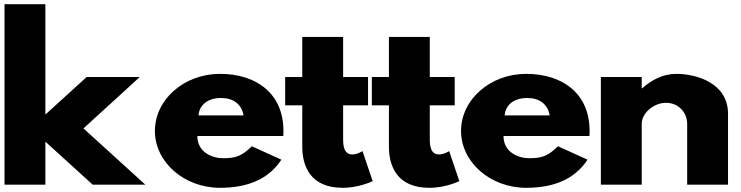

<svg xmlns="http://www.w3.org/2000/svg" viewBox="-20 -880 3533 915"><path d="M646.1 -513H393.1L196.2 -334V-860H1.5V0H196.2V-205L421.7 0H672.5L377.7 -268Z M1329.8 -232C1330.8 -238 1330.8 -249 1330.8 -256C1330.8 -436 1200 -528 1028.3 -528C857.8 -528 718.2 -406 718.2 -256C718.2 -107 857.8 15 1028.3 15C1153.8 15 1257.2 -22 1321 -119L1180.2 -183C1132.8 -137 1105.3 -126 1042.7 -126C993.2 -126 920.5 -153 920.5 -232ZM926 -330C929.3 -377 966.8 -413 1033.8 -413C1091 -413 1131.8 -384 1140.5 -330Z M1420.5 -513H1339V-378H1420.5V-181C1420.5 -90 1457.8 15 1613 15C1693.2 15 1756 -17 1756 -17L1707.5 -160C1707.5 -160 1684.5 -144 1659.2 -144C1628.3 -144 1615.2 -167 1615.2 -215V-378H1734V-513H1615.2V-704H1420.5Z M1833.5 -513H1752V-378H1833.5V-181C1833.5 -90 1870.8 15 2026 15C2106.2 15 2169 -17 2169 -17L2120.5 -160C2120.5 -160 2097.5 -144 2072.2 -144C2041.3 -144 2028.2 -167 2028.2 -215V-378H2147V-513H2028.2V-704H1833.5Z M2788.8 -232C2789.8 -238 2789.8 -249 2789.8 -256C2789.8 -436 2659 -528 2487.3 -528C2316.8 -528 2177.2 -406 2177.2 -256C2177.2 -107 2316.8 15 2487.3 15C2612.8 15 2716.2 -22 2780 -119L2639.2 -183C2591.8 -137 2564.3 -126 2501.7 -126C2452.2 -126 2379.5 -153 2379.5 -232ZM2385 -330C2388.3 -377 2425.8 -413 2492.8 -413C2550 -413 2590.8 -384 2599.5 -330Z M2843.5 0H3038.2V-290C3038.2 -341 3095.3 -390 3153.7 -390C3216.3 -390 3254.8 -341 3254.8 -290V0H3449.5V-338C3449.5 -481 3305.5 -528 3202 -528C3140.5 -528 3084.3 -499 3040.3 -459H3038.2V-513H2843.5Z"/></svg>

Font: Hussar
Style: BdWide
Weight: 700
Foundry: Cannot Into Space Fonts
Version: Version 2.00